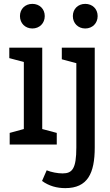

<svg xmlns="http://www.w3.org/2000/svg" viewBox="-20 -746 570 991"><path d="M30 0H273V-60L198 -80V-500H28V-446L103 -426V-80L30 -60ZM147 -599C184 -599 211 -626 211 -663C211 -700 184 -726 147 -726C110 -726 83 -700 83 -663C83 -626 110 -599 147 -599ZM469 -500H299V-440L374 -420V15C374 125 353 149 303 149C278 149 245 143 221 133L197 188C233 214 273 225 317 225C432 225 469 149 469 15ZM420 -599C457 -599 484 -626 484 -663C484 -700 457 -726 420 -726C383 -726 356 -700 356 -663C356 -626 383 -599 420 -599Z"/></svg>

Font: Hermeneus One
Style: Regular
Weight: 400
Designer: Rodrigo Fuenzalida, Pablo Impallari
Foundry: Pablo Impallari, Rodrigo Fuenzalida
Version: Version 1.002